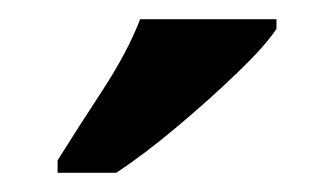

<svg xmlns="http://www.w3.org/2000/svg" viewBox="-20 -786 348 200"><path d="M40 -619Q60 -651 86.5 -691.5Q113 -732 126 -766H268V-756Q257 -739 228 -711Q199 -683 164.5 -654Q130 -625 101 -606H40Z"/></svg>

Font: Noto Serif Lao Condensed
Style: Bold
Weight: 700
Width: 3
Designer: Monotype Design Team
Foundry: Monotype Imaging Inc.
Version: Version 2.003; ttfautohint (v1.8.4.7-5d5b)